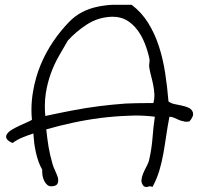

<svg xmlns="http://www.w3.org/2000/svg" viewBox="-20 -750 809 784"><path d="M765.6 -295.9Q768.6 -290 768.6 -284.2Q768.6 -279.3 766.6 -274.4Q761.7 -262.7 752.9 -253.9Q746.1 -252.9 741.2 -252.9Q733.4 -252.9 728.5 -254.9Q717.8 -256.8 709.5 -260.7Q701.2 -264.6 692.4 -268.6Q683.6 -272.5 671.9 -273.4Q664.1 -233.4 658.7 -195.8Q653.3 -158.2 647 -122.6Q640.6 -86.9 630.4 -52.7Q620.1 -18.6 602.5 13.7Q597.7 10.7 592.8 10.7Q588.9 10.7 585.9 11.7Q582 13.7 578.1 13.7Q573.2 13.7 567.4 10.7Q557.6 0 557.6 -11.7V-14.6Q558.6 -27.3 564.5 -41.5Q570.3 -55.7 578.6 -70.8Q586.9 -85.9 589.8 -100.6Q599.6 -144.5 603 -189.5Q606.4 -234.4 612.3 -273.4Q573.2 -278.3 532.2 -278.3Q518.6 -278.3 503.9 -277.3Q447.3 -275.4 389.6 -268.1Q332 -260.7 275.9 -248.5Q219.7 -236.3 168.9 -221.7Q172.9 -183.6 178.2 -150.9Q183.6 -118.2 194.3 -81.1Q198.2 -67.4 205.6 -51.8Q212.9 -36.1 216.8 -23.4Q217.8 -17.6 217.8 -12.7Q217.8 -5.9 214.8 0Q210 9.8 191.4 10.7H188.5Q179.7 10.7 172.9 4.9Q165 -2 160.2 -12.2Q155.3 -22.5 153.3 -35.2Q152.3 -43 152.3 -49.8V-57.6Q143.6 -72.3 137.2 -90.3Q130.9 -108.4 126.5 -127.9Q122.1 -147.5 119.6 -167.5Q117.2 -187.5 116.2 -205.1Q92.8 -197.3 71.3 -188.5Q49.8 -179.7 31.2 -166Q10.7 -174.8 6.8 -184.6Q4.9 -187.5 4.9 -191.4Q4.9 -197.3 8.8 -203.1Q14.6 -211.9 28.3 -220.2Q42 -228.5 57.6 -235.8Q73.2 -243.2 87.9 -249.5Q102.5 -255.9 110.4 -260.7Q108.4 -281.2 108.4 -300.8Q108.4 -339.8 115.2 -377.9Q125 -434.6 146 -485.4Q167 -536.1 197.3 -580.6Q227.5 -625 263.7 -662.1Q287.1 -685.5 314 -699.7Q340.8 -713.9 372.1 -721.2Q403.3 -728.5 439.5 -730.5H517.6Q558.6 -699.2 585.4 -655.8Q612.3 -612.3 628.9 -561Q645.5 -509.8 654.3 -452.6Q663.1 -395.5 668 -335.9Q677.7 -328.1 691.9 -325.2Q706.1 -322.3 720.2 -319.3Q734.4 -316.4 747.1 -311.5Q759.8 -306.6 765.6 -295.9ZM606.4 -329.1Q610.4 -343.8 610.4 -358.4V-365.2Q609.4 -382.8 606 -400.9Q602.5 -418.9 597.7 -437Q592.8 -455.1 589.8 -472.7Q588.9 -477.5 588.9 -482.4Q588.9 -487.3 589.8 -492.2Q590.8 -497.1 590.8 -502Q590.8 -506.8 589.8 -511.7Q583 -543 570.8 -573.7Q558.6 -604.5 540 -628.9Q521.5 -653.3 496.1 -668Q471.7 -681.6 440.4 -681.6H436.5Q380.9 -679.7 335.4 -650.4Q290 -621.1 256.8 -584Q238.3 -552.7 219.7 -520Q201.2 -487.3 187.5 -449.7Q173.8 -412.1 167 -369.1Q163.1 -343.8 163.1 -316.4Q163.1 -296.9 165 -276.4Q223.6 -289.1 277.3 -299.3Q331.1 -309.6 384.3 -316.4Q437.5 -323.2 492.2 -327.1Q535.2 -329.1 580.1 -329.1Z"/></svg>

Font: Crafty Girls
Style: Regular
Weight: 400
Designer: Crystal Kluge
Foundry: Font Diner, Inc DBA Tart Workshop
Version: Version 1.001